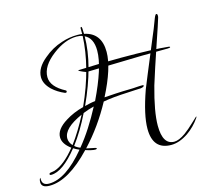

<svg xmlns="http://www.w3.org/2000/svg" viewBox="-266 -783 1236 1141"><g transform="rotate(-15 352.0 -212.5)"><path d="M-97 219Q-147 219 -147 185Q-147 165 -139 159V169Q-139 206 -97 206Q6 206 129 58Q110 50 94 40Q-1 159 -72 159Q-81 159 -81 152Q-81 148 -73 145Q-68 145 -62 143.5Q-56 142 -48 141Q14 122 85 34Q36 -2 36 -43Q36 -92 104 -134Q153 -165 215 -181Q265 -291 291.5 -393.5Q318 -496 322 -590Q307 -596 286 -596Q214 -596 138 -538Q56 -476 56 -408Q56 -348 142 -303Q145 -302 145 -297Q145 -290 138 -290H134Q89 -309 58 -338Q19 -376 19 -417Q19 -474 82 -525Q132 -568 195 -588Q243 -604 292 -604Q300 -604 307.5 -603.5Q315 -603 322 -602V-637Q322 -644 328 -644Q333 -644 333 -600Q435 -579 435 -462Q435 -364 353 -204Q379 -206 421 -208.5Q463 -211 521 -212Q525 -212 534 -212.5Q543 -213 556 -214Q567 -215 575 -215Q583 -215 590 -215Q596 -215 596 -212Q596 -203 575 -200Q560 -199 540 -198.5Q520 -198 495 -196Q401 -192 342 -181Q269 -46 169 61Q175 62 188.5 65Q202 68 222 72Q230 74 230 77Q230 82 220 82Q200 82 161 69Q19 219 -97 219ZM664 172Q551 172 551 43Q551 -42 602 -186Q607 -200 637 -272Q667 -344 722 -477Q730 -494 740 -520Q750 -546 763 -580Q772 -603 778 -603Q785 -603 785 -590Q785 -587 784.5 -584Q784 -581 783 -578Q779 -564 767 -527.5Q755 -491 735 -433Q709 -358 690 -298.5Q671 -239 657 -195Q615 -45 615 41Q615 158 686 158Q715 158 756 129Q770 119 785.5 105.5Q801 92 819 75Q834 61 841.5 54Q849 47 849 47Q850 48 850.5 48Q851 48 851 48Q851 50 848 55Q815 103 769 135Q714 172 664 172ZM228 -184Q243 -188 259 -191.5Q275 -195 293 -197Q337 -288 360 -360Q383 -432 383 -484Q383 -561 333 -585Q333 -498 306.5 -397.5Q280 -297 228 -184ZM137 48Q175 2 210 -52.5Q245 -107 277 -168Q260 -164 243 -158.5Q226 -153 209 -146Q160 -46 104 28Q116 40 137 48ZM96 21Q122 -14 146.5 -54Q171 -94 195 -140Q76 -87 76 -25Q76 -1 96 21ZM293 -377Q293 -374 268 -385Q247 -394 242 -399L248 -400Q384 -406 510 -406Q608 -406 679.5 -403.5Q751 -401 798 -396Q807 -395 807 -392Q807 -387 790 -387Q643 -387 450 -381Q371 -379 332 -378Q293 -377 293 -377Z"/></g></svg>

Font: Ruthie
Style: Regular
Weight: 400
Designer: Robert E. Leuschke
Foundry: Robert E. Leuschke
Version: Version 1.012